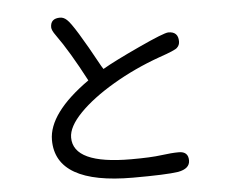

<svg xmlns="http://www.w3.org/2000/svg" viewBox="-55 -819 1110 932"><g transform="rotate(-5 500.0 -352.5)"><path d="M242.2 -671.9Q223.6 -697.3 223.6 -711.9Q223.6 -754.9 270.5 -754.9Q288.1 -754.9 303.7 -740.2Q335 -712.9 449.2 -503.9L459 -488.3Q515.6 -521.5 641.1 -579.6Q766.6 -637.7 788.1 -637.7Q835.9 -637.7 835.9 -589.8Q835.9 -571.3 823.2 -559.6Q814.5 -548.8 734.4 -521.5Q611.3 -477.5 505.4 -415Q399.4 -352.5 336.4 -287.6Q273.4 -222.7 273.4 -169.9Q273.4 -40 554.7 -40Q651.4 -40 702.1 -46.9Q752.9 -53.7 788.1 -53.7Q834 -53.7 834 -9.8Q834 30.3 776.4 41Q717.8 49.8 555.7 49.8Q179.7 49.8 179.7 -166Q179.7 -296.9 380.9 -439.5Q304.7 -585 242.2 -671.9Z"/></g></svg>

Font: jf-openhuninn-1.1
Style: Regular
Weight: 400
Designer: [Kosugi Maru]
      Designed by Motoya company      

      [Varela Round]
      Joe Prince(Latin component); Avraham Co
Foundry: justfont CO.,LTD.
Version: 1.1